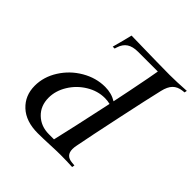

<svg xmlns="http://www.w3.org/2000/svg" viewBox="-192 -885 1042 1042"><g transform="rotate(45 329.0 -364.5)"><path d="M472.7 -695.3H320.8Q280.8 -695.3 257.1 -679.7Q233.4 -664.1 223.1 -631.3L218.8 -617.7H204.1Q224.1 -689.9 233.9 -732.4Q470.2 -727.5 530.3 -727.5Q583 -727.5 658.2 -732.4L655.3 -717.8L641.1 -716.3Q607.4 -712.4 587.9 -692.6Q568.4 -672.9 559.1 -632.3Q540 -552.2 501 -368.4Q461.9 -184.6 445.8 -100.1Q442.4 -84.5 442.4 -70.3Q442.4 -21 492.7 -16.6L513.2 -14.6L510.3 0Q464.8 -2.4 418.5 -2.4Q390.1 -2.4 337.2 0Q284.2 2.4 248.5 2.4Q157.7 2.4 106.2 -45.4Q54.7 -93.3 54.7 -168.5Q54.7 -236.8 93.8 -298.6Q132.8 -360.4 196.5 -397.5Q260.3 -434.6 329.6 -434.6Q378.9 -434.6 417 -411.1Q436 -500.5 461.4 -632.3Q472.2 -690.9 472.7 -695.3ZM411.6 -385.7Q392.6 -390.6 371.1 -390.6Q316.4 -390.6 265.9 -359.9Q215.3 -329.1 184.6 -279.1Q153.8 -229 153.8 -175.8Q153.8 -113.8 194.1 -75.2Q234.4 -36.6 295.4 -36.6H334.5Q361.3 -149.9 407.7 -366.7Z"/></g></svg>

Font: Flanker
Style: Italic
Weight: 400
Italic angle: -12°
Designer: Flanker
Version: Version 2.027